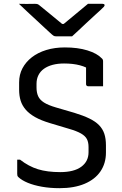

<svg xmlns="http://www.w3.org/2000/svg" viewBox="-20 -966 640 1004"><path d="M319 -718Q387 -718 437 -702.5Q487 -687 511 -662Q516 -658 517.5 -654Q519 -650 519 -645Q519 -625 519 -603Q519 -581 519 -558.5Q519 -536 519 -515Q500 -515 480.5 -515Q461 -515 441 -515Q436 -515 433 -518Q430 -521 430 -526Q430 -539 430 -552.5Q430 -566 430 -580Q430 -594 430 -609Q430 -624 430 -640L458 -596Q434 -615 398 -624.5Q362 -634 315 -634Q282 -634 255.5 -627Q229 -620 210 -606.5Q191 -593 181 -573Q171 -553 171 -528V-508Q171 -482 179.5 -463Q188 -444 210 -430Q232 -416 273 -404L369 -376Q415 -362 447 -346.5Q479 -331 498 -311.5Q517 -292 525.5 -266.5Q534 -241 534 -206V-168Q534 -112 505.5 -70Q477 -28 422.5 -5Q368 18 291 18Q242 18 199.5 10.5Q157 3 125.5 -10Q94 -23 76 -40Q72 -44 71 -47.5Q70 -51 70 -57Q70 -69 70 -81Q70 -93 70 -105.5Q70 -118 70 -131H85Q130 -96 178.5 -81Q227 -66 295 -66Q367 -66 405 -94Q443 -122 443 -170V-197Q443 -222 434.5 -238.5Q426 -255 403.5 -268Q381 -281 339 -293L242 -322Q195 -336 164 -353.5Q133 -371 114.5 -392.5Q96 -414 88 -439.5Q80 -465 80 -497V-535Q80 -576 97.5 -609Q115 -642 146.5 -666.5Q178 -691 222 -704.5Q266 -718 319 -718ZM357 -776Q347 -776 331 -776Q315 -776 298.5 -776Q282 -776 273 -776Q265 -776 259.5 -779.5Q254 -783 239 -797Q231 -804 213 -821Q195 -838 171.5 -859.5Q148 -881 124 -903.5Q100 -926 79 -946Q98 -945 120 -945.5Q142 -946 160 -946Q171 -946 176 -944.5Q181 -943 189 -936Q205 -923 241 -893.5Q277 -864 329 -821L276 -841Q292 -841 308 -841Q324 -841 340 -841L288 -820Q338 -862 375 -892Q412 -922 440 -946H516Q520 -946 522.5 -945Q525 -944 526 -942.5Q527 -941 527 -939Q527 -935 523 -930.5Q519 -926 504 -912Q491 -900 471.5 -882.5Q452 -865 430.5 -844.5Q409 -824 389.5 -806Q370 -788 357 -776Z"/></svg>

Font: Recursive Monospace
Style: Regular
Weight: 400
Version: Version 1.047